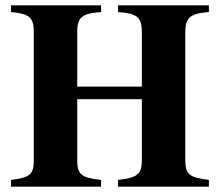

<svg xmlns="http://www.w3.org/2000/svg" viewBox="-20 -696 818 716"><path d="M509 -326V-98C509 -47 493 -33 420 -25V0H759V-25C687 -34 671 -45 671 -98V-577C671 -631 691 -646 759 -651V-676H420V-651C490 -646 509 -633 509 -577V-373H268V-577C268 -633 287 -646 357 -651V-676H21V-651C88 -645 106 -632 106 -577V-98C106 -45 91 -34 21 -25V0H357V-25C284 -33 268 -45 268 -98V-326Z"/></svg>

Font: STIXGeneral
Style: Bold
Weight: 700
Designer: MicroPress Inc., with final additions and corrections provided by Coen Hoffman, Elsevier (retired)
Version: Version 1.1.0